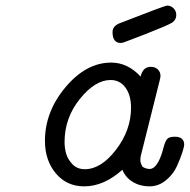

<svg xmlns="http://www.w3.org/2000/svg" viewBox="-20 -659 676 684"><path d="M140.1 -157.2Q140.1 -261.2 213.6 -348.6Q287.1 -436 376 -436Q435.1 -436 481 -386.2Q488.8 -421.4 518.1 -420.9Q532.2 -420.9 542 -411.9Q551.8 -402.8 551.8 -388.2Q551.8 -384.3 548.8 -372.1L481.9 -105Q480 -98.1 480 -88.1Q480 -78.1 487.8 -64.9Q500 -57.1 513.2 -57.1Q530.3 -57.1 544.9 -84Q554.7 -103 561.3 -128.9Q567.9 -154.8 575 -163.3Q582 -171.9 603 -171.9Q636.2 -171.9 636.2 -143.1Q636.2 -137.2 629.6 -116.2Q623 -95.2 610.1 -66.7Q597.2 -38.1 571 -16.6Q544.9 4.9 512 4.9Q479 4.9 452.9 -11Q426.8 -26.9 416 -54.2Q350.1 4.9 279.8 4.9Q217.8 4.9 179 -41.3Q140.1 -87.4 140.1 -157.2ZM210 -152.8Q210 -131.8 215.6 -111.8Q221.2 -91.8 238 -74Q254.9 -56.2 282.2 -56.2Q340.3 -56.2 393.6 -126Q446.8 -195.8 446.8 -274.9Q446.8 -319.8 427 -346.9Q407.2 -374 374 -374Q318.8 -374 264.4 -306.4Q210 -238.8 210 -152.8ZM380.9 -544.9Q380.9 -564.9 403.8 -575.2Q567.9 -639.2 575.2 -639.2Q588.4 -639.2 598.1 -629.6Q607.9 -620.1 607.9 -606Q607.9 -586.9 590.6 -576.9Q573.2 -566.9 497.1 -537.1Q457 -522 432.1 -512.2Q418 -506.3 411.1 -505.9H410.2Q380.9 -505.9 380.9 -544.9Z"/></svg>

Font: CMU Typewriter Text Variable Width
Style: Italic
Weight: 500
Italic angle: -14.04°
Version: Version 0.7.0